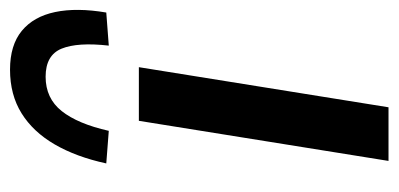

<svg xmlns="http://www.w3.org/2000/svg" viewBox="-226 -569 795 383"><g transform="rotate(-90 171.5 -377.5)"><path d="M42 0 122 -498H229L149 0ZM102 -558 37 -563Q50 -623 75 -666Q100 -709 137 -732Q174 -755 224 -755Q273 -755 301.5 -731.5Q330 -708 339 -665Q348 -622 338 -563L272 -558Q279 -620 266 -652Q253 -684 210 -684Q167 -684 141.5 -652Q116 -620 102 -558Z"/></g></svg>

Font: Nunito Sans 7pt SemiCondensed SemiBold
Style: Italic
Weight: 600
Width: 4
Italic angle: -9°
Designer: Vernon Adams
Foundry: Vernon Adams
Version: Version 3.101;gftools[0.9.27]